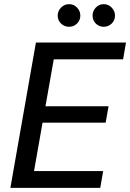

<svg xmlns="http://www.w3.org/2000/svg" viewBox="-20 -905 627 925"><path d="M30 0 153 -700H587L573 -619H239L199 -393H503L489 -314H185L144 -81H477L463 0ZM313 -776Q290 -776 274 -791.5Q258 -807 258 -830Q258 -852 274 -868.5Q290 -885 313 -885Q335 -885 351 -868.5Q367 -852 367 -830Q367 -807 351 -791.5Q335 -776 313 -776ZM480 -776Q457 -776 441.5 -791.5Q426 -807 426 -830Q426 -852 441.5 -868.5Q457 -885 480 -885Q502 -885 518 -868.5Q534 -852 534 -830Q534 -807 518 -791.5Q502 -776 480 -776Z"/></svg>

Font: DM Sans 11pt Medium
Style: Italic
Weight: 500
Italic angle: -10°
Version: Version 4.004;gftools[0.9.30]